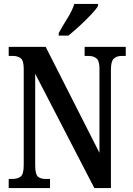

<svg xmlns="http://www.w3.org/2000/svg" viewBox="-20 -951 671 971"><path d="M24 0V-46H42Q69 -46 84.5 -58Q100 -70 100 -115V-603Q100 -645 84.5 -656.5Q69 -668 47 -668H24V-714H211L483 -178V-603Q483 -643 468 -655.5Q453 -668 430 -668H408V-714H616V-668H594Q570 -668 555.5 -654.5Q541 -641 541 -599V0H457L158 -578V-115Q158 -70 171.5 -58Q185 -46 210 -46H233V0ZM277 -784Q297 -820 321 -858.5Q345 -897 356 -931H476V-921Q466 -904 440 -876.5Q414 -849 383 -820.5Q352 -792 326 -771H277Z"/></svg>

Font: Noto Serif Khmer ExtraCondensed SemiBold
Style: Regular
Weight: 600
Width: 2
Designer: Danh Hong and the Monotype Design Team
Foundry: Monotype Imaging Inc.
Version: Version 2.004; ttfautohint (v1.8.4.7-5d5b)